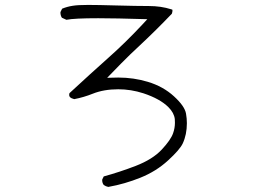

<svg xmlns="http://www.w3.org/2000/svg" viewBox="-20 -714 1040 768"><path d="M245.6 -634.8Q276.9 -641.1 372.6 -641.1Q440.4 -641.1 569.3 -637.2L549.8 -616.2Q482.9 -544.4 412.8 -482.2Q342.8 -419.9 257.8 -341.3Q256.8 -337.4 256.8 -335.4Q256.8 -333.5 256.8 -333Q257.3 -328.6 259.8 -325.7Q265.1 -320.3 276.9 -317.4Q314.9 -324.7 351.6 -339.4Q395.5 -356.9 453.1 -356.9Q503.9 -356.9 553.7 -340.8Q620.1 -318.8 653.8 -285.2Q676.3 -262.7 679.2 -237.8Q679.7 -230.5 679.7 -223.1Q679.7 -201.7 672.4 -181.2Q663.1 -154.3 627 -115.7Q590.8 -76.7 522.5 -50.3Q459 -25.9 395 -8.3L389.2 3.4Q388.7 4.9 388.7 5.9Q388.7 18.1 395 25.9Q402.8 31.7 413.1 33.7Q479 22 542 -3.4Q605 -28.8 652.3 -72.3Q699.2 -115.2 710.9 -140.1Q727.5 -175.8 727.5 -221.2Q727.5 -240.2 724.1 -259.3Q719.2 -289.1 676 -328.6Q632.8 -368.2 571.3 -386.7Q514.6 -403.8 453.1 -403.8Q446.8 -403.8 408.7 -402.8Q447.3 -442.9 464.4 -460Q502.4 -498.5 539.6 -532.7Q604 -592.8 667.5 -659.2Q669.9 -667.5 669.9 -671.1Q669.9 -674.8 669.4 -675.3L665 -676.8Q624 -689.9 575.2 -689.9Q526.4 -689.9 448 -692.1Q369.6 -694.3 332.5 -694.3Q291 -694.3 271 -690.9Q248.5 -687.5 228.5 -679.2L222.2 -666.5Q221.7 -665 221.7 -664.1Q221.7 -652.3 227.5 -643.1Z"/></svg>

Font: NaikaiFont
Style: ExtraLight
Weight: 200
Version: Version 1.89